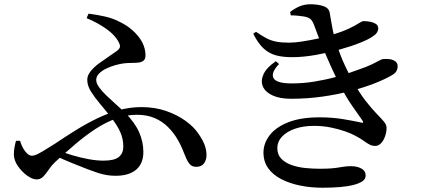

<svg xmlns="http://www.w3.org/2000/svg" viewBox="-20 -823 2040 900"><path d="M522 1Q500 1 479.5 -2.5Q459 -6 437.5 -13Q416 -20 390 -30Q357 -43 318 -58.5Q279 -74 236 -95L252 -118Q283 -106 320 -95Q357 -84 395 -77Q433 -70 465 -70Q517 -70 537.5 -87.5Q558 -105 558 -135Q558 -172 543.5 -204.5Q529 -237 498 -276Q473 -308 448 -337.5Q423 -367 406 -394.5Q389 -422 389 -449Q389 -469 404.5 -488.5Q420 -508 443 -525Q466 -542 488.5 -557Q511 -572 526 -583Q540 -593 542 -602Q544 -611 537 -624Q521 -657 480 -686.5Q439 -716 386 -738L395 -759Q436 -754 474.5 -745Q513 -736 546 -718Q596 -693 629 -651.5Q662 -610 662 -563Q662 -546 652.5 -538.5Q643 -531 628 -529.5Q613 -528 595 -528Q577 -528 561 -526Q544 -524 522 -518Q500 -512 479 -502Q458 -492 444.5 -478.5Q431 -465 431 -448Q431 -433 444.5 -414Q458 -395 479 -375Q500 -355 523 -334.5Q546 -314 565 -296Q612 -249 632 -203.5Q652 -158 652 -111Q652 -56 618 -27.5Q584 1 522 1ZM152 18Q132 18 107 0Q82 -18 63.5 -45Q45 -72 45 -100Q45 -116 48 -132.5Q51 -149 55 -163H74Q83 -133 98.5 -113Q114 -93 129 -93Q138 -93 149 -97.5Q160 -102 180.5 -114Q201 -126 237 -149Q286 -182 335 -212.5Q384 -243 434.5 -267.5Q485 -292 537 -306.5Q589 -321 642 -321Q706 -321 758 -303Q810 -285 849 -257Q888 -229 909 -198Q930 -168 939 -144Q948 -120 948 -95Q948 -74 936.5 -57.5Q925 -41 899 -41Q877 -41 865 -59Q853 -77 842 -107Q830 -139 812 -170Q794 -201 767.5 -227.5Q741 -254 705 -269.5Q669 -285 621 -285Q573 -285 524.5 -267.5Q476 -250 428.5 -219Q381 -188 334 -148Q287 -108 239 -64Q222 -48 209 -28.5Q196 -9 183 4.5Q170 18 152 18Z M1491 57Q1438 57 1388 47Q1338 37 1299 17Q1260 -3 1237.5 -34Q1215 -65 1215 -108Q1215 -151 1244 -189Q1273 -227 1331.5 -250Q1390 -273 1478 -273Q1537 -273 1588.5 -264.5Q1640 -256 1671 -249Q1681 -246 1682 -248.5Q1683 -251 1679 -258Q1663 -281 1631 -326.5Q1599 -372 1567 -437Q1548 -474 1527.5 -520Q1507 -566 1487.5 -614Q1468 -662 1452 -706Q1445 -725 1435.5 -733.5Q1426 -742 1403 -746Q1390 -748 1374.5 -749.5Q1359 -751 1343 -751L1340 -767Q1362 -784 1385 -793.5Q1408 -803 1435 -803Q1471 -803 1497 -794Q1523 -785 1526 -760Q1529 -744 1532.5 -722Q1536 -700 1541 -676.5Q1546 -653 1552 -632Q1563 -600 1573.5 -571.5Q1584 -543 1598 -513.5Q1612 -484 1630 -450Q1663 -390 1692.5 -352Q1722 -314 1744.5 -291Q1767 -268 1779.5 -253Q1792 -238 1792 -224Q1792 -204 1785 -184Q1778 -164 1766 -151.5Q1754 -139 1739 -139Q1725 -139 1713 -145Q1701 -151 1685.5 -162.5Q1670 -174 1645 -187Q1627 -197 1597 -207.5Q1567 -218 1530 -225.5Q1493 -233 1452 -233Q1401 -233 1362.5 -219.5Q1324 -206 1302 -182.5Q1280 -159 1280 -128Q1280 -98 1298.5 -79Q1317 -60 1346.5 -49.5Q1376 -39 1410.5 -35.5Q1445 -32 1478 -32Q1510 -32 1530 -33.5Q1550 -35 1565 -37.5Q1580 -40 1594 -42Q1608 -44 1626 -44Q1654 -44 1674 -33Q1694 -22 1694 0Q1694 16 1679 26.5Q1664 37 1636.5 44Q1609 51 1572 54Q1535 57 1491 57ZM1344 -360Q1292 -360 1258 -375.5Q1224 -391 1212.5 -417Q1201 -443 1215 -474.5Q1229 -506 1273 -536L1288 -523Q1249 -482 1262 -457Q1275 -432 1348 -432Q1401 -432 1453.5 -440.5Q1506 -449 1557.5 -463Q1609 -477 1656 -495Q1700 -510 1723.5 -521.5Q1747 -533 1758.5 -539.5Q1770 -546 1775 -546Q1792 -548 1807.5 -545.5Q1823 -543 1833.5 -535Q1844 -527 1844 -511Q1844 -501 1839 -491Q1834 -481 1818 -471Q1786 -452 1736.5 -432.5Q1687 -413 1624 -396.5Q1561 -380 1490 -370Q1419 -360 1344 -360ZM1348 -555Q1306 -555 1274 -563.5Q1242 -572 1216 -595.5Q1190 -619 1167 -665L1180 -674Q1206 -656 1227.5 -644.5Q1249 -633 1274 -628Q1299 -623 1335 -623Q1361 -623 1396.5 -628.5Q1432 -634 1469 -642Q1506 -650 1534 -659Q1584 -674 1614.5 -688.5Q1645 -703 1661 -713.5Q1677 -724 1684 -724Q1700 -724 1715.5 -721Q1731 -718 1742 -711Q1753 -704 1753 -689Q1753 -680 1747 -670.5Q1741 -661 1727 -652Q1709 -639 1668 -622.5Q1627 -606 1573 -591Q1519 -576 1460.5 -565.5Q1402 -555 1348 -555Z"/></svg>

Font: Noto Serif KR SemiBold
Style: Regular
Weight: 600
Designer: Ryoko NISHIZUKA 西塚涼子 (kana & ideographs); Frank Grießhammer (Latin, Greek & Cyrillic); Wenlong ZHANG 张文龙 (bopomofo); San
Foundry: Adobe
Version: Version 2.003-H1;hotconv 1.1.1;makeotfexe 2.6.0